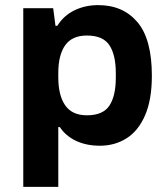

<svg xmlns="http://www.w3.org/2000/svg" viewBox="-20 -558 651 751"><path d="M71 173V-526H188L197 -457H204Q230 -498 272 -518Q314 -538 364 -538Q461 -538 517.5 -471.5Q574 -405 574 -262Q574 -168 547.5 -107Q521 -46 475 -17Q429 12 371 12Q318 12 277.5 -7Q237 -26 214 -61H208V173ZM320 -107Q383 -107 408 -145Q433 -183 433 -254V-272Q433 -343 408 -381Q383 -419 320 -419Q262 -419 235 -381Q208 -343 208 -272V-256Q208 -185 235 -146Q262 -107 320 -107Z"/></svg>

Font: Archivo VF Beta
Style: Regular
Weight: 400
Designer: Hector Gatti
Foundry: Omnibus-Type
Version: Version 1.002